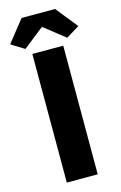

<svg xmlns="http://www.w3.org/2000/svg" viewBox="-161 -1014 678 1074"><g transform="rotate(-15 177.5 -477.5)"><path d="M56 -782 175 -876H179L298 -782L375 -829L274 -955H80L-20 -829ZM86 0H265V-745H86Z"/></g></svg>

Font: Noto Sans JP Black
Style: Regular
Weight: 900
Designer: Ryoko NISHIZUKA  (kana, bopomofo & ideographs); Paul D. Hunt (Latin, Greek & Cyrillic); Sandoll Communications , Soo-you
Foundry: Adobe
Version: Version 2.002;hotconv 1.0.116;makeotfexe 2.5.65601